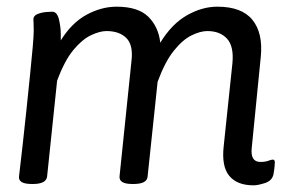

<svg xmlns="http://www.w3.org/2000/svg" viewBox="-20 -549 888 575"><path d="M739 6Q690 6 666.5 -22.5Q643 -51 650 -112L676 -359Q681 -410 660 -433Q639 -456 601 -456Q580 -456 553.5 -443Q527 -430 500.5 -397Q474 -364 452 -304L422 -20Q420 2 380 2H376Q336 2 338 -21L374 -369Q379 -415 358 -435.5Q337 -456 299 -456Q279 -456 252.5 -443.5Q226 -431 199.5 -399Q173 -367 151 -307L121 -20Q118 2 79 2H75Q34 2 37 -21Q42 -64 48 -116.5Q54 -169 59.5 -223Q65 -277 70 -325Q75 -373 78 -408Q81 -443 81 -457Q81 -475 80.5 -481Q80 -487 80 -491Q80 -502 92.5 -507Q105 -512 119 -513Q133 -514 136 -514Q151 -514 156.5 -491Q162 -468 162 -447Q162 -438 162 -428Q195 -481 239.5 -505Q284 -529 329 -529Q394 -529 424.5 -498.5Q455 -468 460 -421Q494 -477 539.5 -503Q585 -529 631 -529Q704 -529 736 -489.5Q768 -450 761 -379L734 -107Q729 -64 760 -64Q774 -64 783.5 -67.5Q793 -71 797 -71Q803 -71 803 -63Q803 -62 802.5 -53Q802 -44 799 -27Q795 -8 774 -1Q753 6 739 6Z"/></svg>

Font: Asap
Style: Italic
Weight: 400
Italic angle: -6°
Designer: Pablo Cosgaya
Foundry: Omnibus-Type
Version: Version 3.001; ttfautohint (v1.8.3)